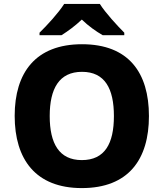

<svg xmlns="http://www.w3.org/2000/svg" viewBox="-20 -951 836 981"><path d="M490 -931H308C279 -885 220 -821 182 -784V-771H294C329 -793 363 -818 398 -851C432 -818 470 -791 505 -771H615V-784C580 -819 519 -885 490 -931ZM741 -358C741 -580 637 -725 399 -725C162 -725 55 -580 55 -359C55 -137 162 10 398 10C637 10 741 -137 741 -358ZM234 -358C234 -498 282 -584 399 -584C516 -584 562 -498 562 -358C562 -218 516 -133 398 -133C282 -133 234 -218 234 -358Z"/></svg>

Font: Noto Sans Gurmukhi ExtraBold
Style: Regular
Weight: 800
Designer: Jelle Bosma - Monotype Design Team
Foundry: Monotype Imaging Inc.
Version: Version 2.004